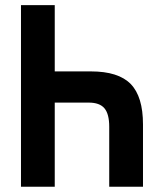

<svg xmlns="http://www.w3.org/2000/svg" viewBox="-20 -713 626 733"><path d="M397 0V-229.5Q397 -277.8 378.7 -299.6Q360.4 -321.3 318.8 -321.3H189V0H60.1V-693.4H189V-440.4H327.1Q432.1 -440.4 479 -392.3Q525.9 -344.2 525.9 -237.8V0Z"/></svg>

Font: Cascadia Code PL
Style: Bold
Weight: 700
Monospace: yes
Designer: Aaron Bell
Foundry: Saja Typeworks
Version: Version 2404.023; ttfautohint (v1.8.4)